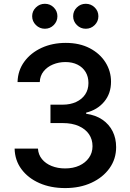

<svg xmlns="http://www.w3.org/2000/svg" viewBox="-20 -958 670 988"><path d="M315.4 9.8Q240.7 9.8 182.6 -15.9Q124.5 -41.5 90.6 -87.2Q56.6 -132.8 55.2 -193.4H175.3Q177.2 -162.1 196 -139.2Q214.8 -116.2 245.8 -103.8Q276.9 -91.3 314.9 -91.3Q356.4 -91.3 387.9 -105.7Q419.4 -120.1 437.7 -146Q456.1 -171.9 456.1 -205.6Q456.1 -240.7 438 -267.3Q419.9 -293.9 385.5 -309.3Q351.1 -324.7 302.7 -324.7H239.7V-419.4H302.7Q341.8 -419.4 371.8 -433.3Q401.9 -447.3 418.5 -472.2Q435.1 -497.1 435.1 -530.8Q435.1 -563.5 420.4 -587.6Q405.8 -611.8 379.2 -625.2Q352.5 -638.7 316.9 -638.7Q282.2 -638.7 252.4 -626.2Q222.7 -613.8 204.3 -590.8Q186 -567.9 184.6 -535.6H70.3Q71.8 -595.2 105 -640.6Q138.2 -686 193.8 -711.7Q249.5 -737.3 318.4 -737.3Q389.2 -737.3 441.7 -710Q494.1 -682.6 522.7 -637.2Q551.3 -591.8 551.3 -537.6Q551.3 -476.6 516.1 -434.6Q481 -392.6 423.3 -378.4V-372.6Q472.7 -365.7 507.1 -342Q541.5 -318.4 559.6 -282.2Q577.6 -246.1 577.6 -200.7Q577.6 -140.1 543.7 -92.5Q509.8 -44.9 450.7 -17.6Q391.6 9.8 315.4 9.8ZM421.4 -810.1Q394.5 -810.1 375.5 -829.1Q356.4 -848.1 356.4 -874.5Q356.4 -900.9 375.5 -919.7Q394.5 -938.5 421.4 -938.5Q448.2 -938.5 467.3 -919.7Q486.3 -900.9 486.3 -874.5Q486.3 -848.1 467.3 -829.1Q448.2 -810.1 421.4 -810.1ZM210.9 -810.1Q184.1 -810.1 164.8 -829.1Q145.5 -848.1 145.5 -874.5Q145.5 -900.9 164.8 -919.7Q184.1 -938.5 210.9 -938.5Q237.8 -938.5 256.6 -919.7Q275.4 -900.9 275.4 -874.5Q275.4 -848.1 256.6 -829.1Q237.8 -810.1 210.9 -810.1Z"/></svg>

Font: Inter
Style: 540
Weight: 540
Designer: Rasmus Andersson
Foundry: rsms
Version: Version 4.001;git-66647c0bb